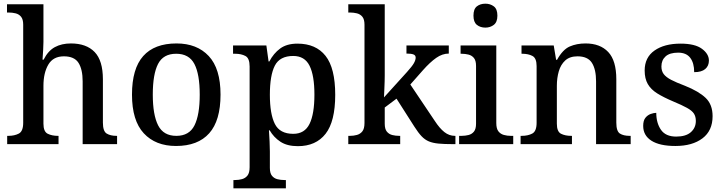

<svg xmlns="http://www.w3.org/2000/svg" viewBox="-20 -783 3934 1043"><path d="M19 0V-45H25Q59 -45 82.5 -57.5Q106 -70 106 -116V-649Q106 -678 94.5 -692Q83 -706 65 -710.5Q47 -715 27 -715H18V-760H216V-555Q216 -535 214.5 -512.5Q213 -490 212 -474.5Q211 -459 211 -459H217Q241 -507 278 -527Q315 -547 365 -547Q449 -547 494 -500.5Q539 -454 539 -352V-117Q539 -70 559.5 -57.5Q580 -45 613 -45H616V0H429V-341Q429 -406 406.5 -441.5Q384 -477 327 -477Q269 -477 242.5 -432Q216 -387 216 -317V-111Q216 -68 239 -56.5Q262 -45 295 -45H298V0Z M936 10Q825 10 761 -59Q697 -128 697 -269Q697 -410 758 -478.5Q819 -547 939 -547Q1050 -547 1114 -478.5Q1178 -410 1178 -269Q1178 -128 1116.5 -59Q1055 10 936 10ZM938 -45Q1008 -45 1036.5 -102Q1065 -159 1065 -269Q1065 -380 1036 -435.5Q1007 -491 937 -491Q867 -491 838.5 -435.5Q810 -380 810 -269Q810 -159 839 -102Q868 -45 938 -45Z M1248 240V195H1257Q1277 195 1295 190Q1313 185 1324.5 170.5Q1336 156 1336 125V-422Q1336 -467 1313 -479Q1290 -491 1258 -491H1246V-536H1427L1439 -449H1443Q1466 -493 1502 -519.5Q1538 -546 1596 -546Q1696 -546 1748.5 -479.5Q1801 -413 1801 -268Q1801 -123 1748.5 -56Q1696 11 1598 11Q1540 11 1503.5 -13Q1467 -37 1445 -75H1441Q1443 -48 1444.5 -14Q1446 20 1446 40V129Q1446 158 1457.5 172Q1469 186 1487 190.5Q1505 195 1525 195H1533V240ZM1573 -56Q1635 -56 1661.5 -110Q1688 -164 1688 -269Q1688 -373 1661.5 -426Q1635 -479 1573 -479Q1500 -479 1473 -426.5Q1446 -374 1446 -268Q1446 -164 1473 -110Q1500 -56 1573 -56Z M1872 0V-45H1881Q1901 -45 1919 -50Q1937 -55 1948.5 -69.5Q1960 -84 1960 -115V-649Q1960 -678 1948.5 -692Q1937 -706 1919 -710.5Q1901 -715 1881 -715H1872V-760H2070V-374Q2070 -361 2069.5 -340.5Q2069 -320 2068 -300.5Q2067 -281 2066.5 -267.5Q2066 -254 2066 -254L2191 -392Q2219 -423 2228.5 -440Q2238 -457 2238 -470Q2238 -483 2225.5 -487.5Q2213 -492 2188 -492V-536H2418V-492Q2383 -492 2349.5 -468.5Q2316 -445 2277 -401L2209 -324L2342 -126Q2368 -86 2394 -65.5Q2420 -45 2451 -45H2454V0H2440Q2393 0 2362 -3Q2331 -6 2309.5 -15Q2288 -24 2270 -43Q2252 -62 2231 -95L2134 -247L2070 -199V-111Q2070 -82 2081.5 -68Q2093 -54 2111 -49.5Q2129 -45 2149 -45H2154V0Z M2617 -633Q2589 -633 2570.5 -648Q2552 -663 2552 -698Q2552 -734 2570.5 -748.5Q2589 -763 2617 -763Q2643 -763 2662.5 -748.5Q2682 -734 2682 -698Q2682 -663 2662.5 -648Q2643 -633 2617 -633ZM2474 0V-45H2487Q2507 -45 2525 -49.5Q2543 -54 2554.5 -68Q2566 -82 2566 -111V-425Q2566 -454 2554.5 -468Q2543 -482 2525 -486.5Q2507 -491 2487 -491H2482V-536H2676V-115Q2676 -84 2687.5 -69.5Q2699 -55 2717 -50Q2735 -45 2755 -45H2768V0Z M2808 0V-45H2814Q2848 -45 2871.5 -57.5Q2895 -70 2895 -116V-424Q2895 -467 2872.5 -479Q2850 -491 2817 -491H2813V-536H2988L3001 -458H3006Q3037 -514 3075 -530.5Q3113 -547 3161 -547Q3240 -547 3284 -500.5Q3328 -454 3328 -352V-117Q3328 -70 3347.5 -57.5Q3367 -45 3401 -45H3406V0H3218V-341Q3218 -406 3195.5 -441.5Q3173 -477 3117 -477Q3075 -477 3050.5 -454.5Q3026 -432 3015.5 -395.5Q3005 -359 3005 -317V-111Q3005 -68 3027.5 -56.5Q3050 -45 3083 -45H3087V0Z M3649 10Q3564 10 3519 -18.5Q3474 -47 3474 -99Q3474 -128 3486 -143Q3498 -158 3515 -164Q3532 -170 3545 -170Q3545 -115 3570.5 -78Q3596 -41 3653 -41Q3706 -41 3733 -65Q3760 -89 3760 -126Q3760 -150 3749.5 -166Q3739 -182 3712 -197Q3685 -212 3637 -232Q3585 -254 3550.5 -275.5Q3516 -297 3499 -326.5Q3482 -356 3482 -400Q3482 -471 3535.5 -508.5Q3589 -546 3677 -546Q3755 -546 3793 -518Q3831 -490 3831 -454Q3831 -425 3811 -408Q3791 -391 3751 -391Q3751 -441 3729.5 -469Q3708 -497 3664 -497Q3618 -497 3595.5 -476.5Q3573 -456 3573 -422Q3573 -397 3585.5 -380.5Q3598 -364 3625.5 -349.5Q3653 -335 3701 -317Q3776 -287 3813.5 -251Q3851 -215 3851 -152Q3851 -73 3796 -31.5Q3741 10 3649 10Z"/></svg>

Font: Noto Serif Tamil Medium
Style: Regular
Weight: 500
Designer: Indian Type Foundry, Tom Grace, and the Monotype Design Team
Foundry: Monotype Imaging Inc.
Version: Version 2.004; ttfautohint (v1.8.4.7-5d5b)